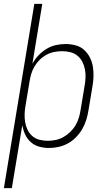

<svg xmlns="http://www.w3.org/2000/svg" viewBox="-43 -755 563 990"><path d="M-23 215 134 -735H175L124 -426Q136 -449 155 -469Q174 -489 197 -503Q220 -517 245.5 -522.5Q271 -528 295 -528Q322 -528 347.5 -521Q373 -514 391 -497.5Q409 -481 420.5 -458.5Q432 -436 436 -410.5Q440 -385 439 -358Q438 -331 433 -305L413 -185Q409 -160 401.5 -136Q394 -112 381 -89.5Q368 -67 349 -47.5Q330 -28 307 -15.5Q284 -3 259 2.5Q234 8 210 8Q183 8 158.5 1Q134 -6 115.5 -22.5Q97 -39 86.5 -62Q76 -85 72 -110L18 215ZM204 -29Q224 -29 245 -33.5Q266 -38 284.5 -48.5Q303 -59 319.5 -75Q336 -91 347 -110Q358 -129 364 -149.5Q370 -170 373 -191L393 -311Q397 -333 398 -354.5Q399 -376 395 -397Q391 -418 381.5 -436.5Q372 -455 356 -468Q340 -481 319.5 -486Q299 -491 277 -491Q257 -491 236.5 -487Q216 -483 196.5 -472.5Q177 -462 161.5 -446.5Q146 -431 135 -412.5Q124 -394 118 -373.5Q112 -353 109 -333L89 -213Q85 -191 84 -169Q83 -147 86.5 -126Q90 -105 99 -86Q108 -67 123.5 -53.5Q139 -40 160 -34.5Q181 -29 204 -29Z"/></svg>

Font: Iosevka SS18 Extralight
Style: Italic
Weight: 200
Italic angle: -9°
Monospace: yes
Designer: Belleve Invis
Foundry: Belleve Invis
Version: Version 25.1.1; ttfautohint (v1.8.4)